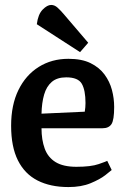

<svg xmlns="http://www.w3.org/2000/svg" viewBox="-20 -746 516 777"><path d="M257 11Q184 11 132 -15.5Q80 -42 52.5 -97Q25 -152 25 -237Q25 -321 54.5 -381.5Q84 -442 136.5 -475Q189 -508 257 -508Q311 -508 346.5 -490.5Q382 -473 403 -444.5Q424 -416 433 -382Q442 -348 442 -313Q442 -260 431 -243.5Q420 -227 395 -227H148Q148 -180 161 -144.5Q174 -109 205 -90Q236 -71 289 -71Q348 -71 379.5 -82Q411 -93 414 -95L432 -58Q428 -54 406 -37Q384 -20 346.5 -4.5Q309 11 257 11ZM148 -286 323 -294Q326 -312 326 -329Q326 -381 311 -407Q296 -433 248 -433Q211 -433 189.5 -414.5Q168 -396 158.5 -363Q149 -330 148 -286ZM304 -535 129 -648Q134 -688 152.5 -707Q171 -726 187 -726Q201 -726 213 -715Q225 -704 237 -690L337 -573Z"/></svg>

Font: Faustina SemiBold
Style: Regular
Weight: 600
Designer: Alfonso Garcia
Foundry: http://www.omnibus-type.com
Version: Version 1.200